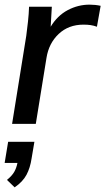

<svg xmlns="http://www.w3.org/2000/svg" viewBox="-20 -533 453 826"><path d="M0 0ZM32 0 93 -379Q97 -409 100.5 -441Q104 -473 105 -504H203L198 -418Q227 -466 271.5 -489.5Q316 -513 365 -513Q390 -513 413 -508L397 -418Q383 -423 370 -425Q357 -427 339 -427Q275 -427 232.5 -387Q190 -347 180 -284L134 0ZM43 273 10 241Q32 223 41.5 206Q51 189 55 168H0L15 77H128L116 148Q110 189 94 219Q78 249 43 273Z"/></svg>

Font: Winston Medium
Style: Italic
Weight: 500
Italic angle: -9°
Designer: Original fonts by Vernon Adams / Changes by Cristiano Sobral
Foundry: Original fonts by Vernon Adams / Changes by Cristiano Sobral
Version: Version 2.503;July 17, 2020;FontCreator 13.0.0.2655 64-bit